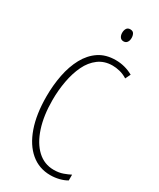

<svg xmlns="http://www.w3.org/2000/svg" viewBox="-230 -983 880 1064"><g transform="rotate(30 210.5 -451.0)"><path d="M286 -689Q234 -689 196.5 -661Q159 -633 136.5 -586Q114 -539 103 -479.5Q92 -420 92 -357Q92 -258 116.5 -183Q141 -108 185.5 -66.5Q230 -25 291 -25Q324 -25 350 -34.5Q376 -44 393 -53V-16Q373 -4 345.5 3Q318 10 289 10Q217 10 164 -34.5Q111 -79 82 -161.5Q53 -244 53 -358Q53 -430 66 -496Q79 -562 107 -613.5Q135 -665 179 -694.5Q223 -724 286 -724Q345 -724 397 -695L381 -662Q357 -677 332.5 -683Q308 -689 286 -689ZM270 -912Q287 -912 293.5 -900.5Q300 -889 300 -874Q300 -856 292 -845.5Q284 -835 270 -835Q255 -835 247.5 -846Q240 -857 240 -873Q240 -889 247 -900.5Q254 -912 270 -912Z"/></g></svg>

Font: Noto Sans Gurmukhi ExtraCondensed ExtraLight
Style: Regular
Weight: 200
Width: 2
Designer: Jelle Bosma - Monotype Design Team
Foundry: Monotype Imaging Inc.
Version: Version 2.004; ttfautohint (v1.8.4.7-5d5b)